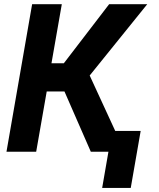

<svg xmlns="http://www.w3.org/2000/svg" viewBox="-20 -731 766 925"><path d="M417.5 0H502.4L472.2 174.3H609.9L657.7 -100.1H535.2L412.1 -367.2L689.5 -710.9H505.9L287.6 -426.3H228L277.8 -710.9H134.8L11.2 0H154.3L205.1 -290.5H290.5Z"/></svg>

Font: Roboto
Style: Bold Italic
Weight: 700
Italic angle: -12°
Designer: Google
Version: Version 2.137; 2017